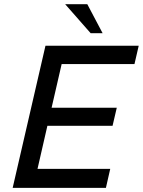

<svg xmlns="http://www.w3.org/2000/svg" viewBox="-20 -912 693 932"><path d="M419.9 -751 296.4 -891.6H403.8L478 -751ZM41.5 0 200.7 -689.9H653.3L632.8 -601.1H279.3L230.5 -389.2H546.9L526.4 -301.3H210L162.1 -92.3H515.1L494.1 0Z"/></svg>

Font: HK Grotesk Medium Italic
Style: Regular
Weight: 500
Italic angle: -13°
Designer: Alfredo Marco Pradil and Stefan Peev
Foundry: Hanken Design Co.
Version: Version 1.000;PS 001.000;hotconv 1.0.88;makeotf.lib2.5.64775